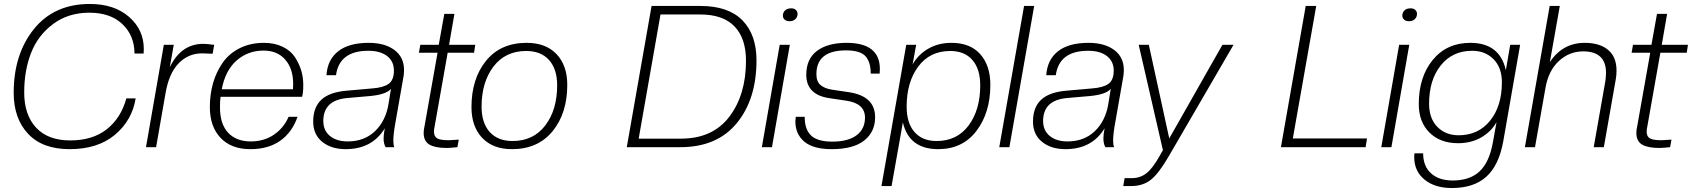

<svg xmlns="http://www.w3.org/2000/svg" viewBox="-20 -742 8530 968"><path d="M331 10Q194 10 121.5 -67.5Q49 -145 49 -274Q49 -469 151 -595.5Q253 -722 433 -722Q556 -722 630.5 -657Q705 -592 705 -495Q705 -480 704 -472H658Q658 -562 597.5 -620Q537 -678 431 -678Q325 -678 248.5 -621.5Q172 -565 137 -476Q102 -387 102 -276Q102 -163 162 -98.5Q222 -34 334 -34Q447 -34 518.5 -90.5Q590 -147 617 -246H664Q646 -135 559.5 -62.5Q473 10 331 10Z M767 0H716L806 -516H856L836 -403Q893 -521 1005 -521Q1020 -521 1060 -516L1052 -471L999 -473Q929 -473 880 -422Q831 -371 814 -269Z M1242 10Q1146 10 1092 -47Q1038 -104 1038 -202Q1038 -267 1054.5 -324Q1071 -381 1103.5 -427Q1136 -473 1189.5 -499.5Q1243 -526 1310 -526Q1364 -526 1404.5 -506.5Q1445 -487 1466.5 -454.5Q1488 -422 1498.5 -387Q1509 -352 1509 -314Q1509 -272 1503 -254H1092Q1089 -235 1089 -201Q1089 -117 1130 -73Q1171 -29 1244 -29Q1311 -29 1360.5 -62.5Q1410 -96 1435 -153H1480Q1453 -75 1393 -32.5Q1333 10 1242 10ZM1309 -487Q1230 -487 1173 -437Q1116 -387 1098 -292H1457Q1458 -301 1458 -319Q1458 -396 1418 -441.5Q1378 -487 1309 -487Z M1723 10Q1650 10 1604.5 -27Q1559 -64 1559 -129Q1559 -201 1600.5 -239.5Q1642 -278 1730 -285L1855 -296Q1912 -300 1939 -319Q1966 -338 1966 -386Q1966 -433 1931.5 -459.5Q1897 -486 1837 -486Q1691 -486 1674 -363H1626Q1631 -441 1685 -483.5Q1739 -526 1839 -526Q1920 -526 1968.5 -490Q2017 -454 2017 -389Q2017 -376 2015 -360L1975 -132Q1963 -68 1963 -33Q1963 -12 1968 0H1924Q1914 -17 1914 -45Q1914 -66 1920 -95Q1856 10 1723 10ZM1733 -29Q1817 -29 1871 -81Q1925 -133 1939 -219L1951 -294Q1928 -266 1848 -258L1733 -248Q1610 -238 1610 -132Q1610 -84 1643.5 -56.5Q1677 -29 1733 -29Z M2233 4Q2174 4 2145 -13Q2116 -30 2116 -72Q2116 -88 2120 -104L2186 -476H2092L2099 -516H2192L2220 -672H2271L2244 -516H2376L2370 -476H2237L2171 -103Q2168 -91 2168 -78Q2168 -53 2185 -44Q2202 -35 2242 -35L2293 -38L2286 0Q2248 4 2233 4Z M2564 -31Q2669 -31 2729 -109.5Q2789 -188 2789 -312Q2789 -394 2748 -439.5Q2707 -485 2633 -485Q2528 -485 2468 -406.5Q2408 -328 2408 -204Q2408 -122 2449 -76.5Q2490 -31 2564 -31ZM2561 10Q2465 10 2411 -47Q2357 -104 2357 -202Q2357 -345 2430.5 -435.5Q2504 -526 2635 -526Q2732 -526 2786 -469Q2840 -412 2840 -314Q2840 -171 2766 -80.5Q2692 10 2561 10Z M3794 -438Q3794 -242 3694.5 -121Q3595 0 3410 0H3140L3265 -712H3511Q3652 -712 3723 -639.5Q3794 -567 3794 -438ZM3741 -436Q3741 -549 3683 -609Q3625 -669 3511 -669H3310L3200 -43H3413Q3573 -43 3657 -153.5Q3741 -264 3741 -436Z M3872 0H3821L3911 -516H3962ZM3960 -635Q3945 -635 3936 -643Q3927 -651 3927 -663Q3927 -679 3938 -689.5Q3949 -700 3969 -700Q3984 -700 3992.5 -692Q4001 -684 4001 -672Q4001 -656 3990 -645.5Q3979 -635 3960 -635Z M4173 10Q4080 10 4035 -28Q3990 -66 3990 -130Q3990 -137 3992 -153H4037Q4037 -89 4069.5 -58.5Q4102 -28 4176 -28Q4256 -28 4298.5 -60Q4341 -92 4341 -149Q4341 -220 4249 -234L4162 -247Q4045 -264 4045 -365Q4045 -445 4099 -485.5Q4153 -526 4248 -526Q4416 -526 4416 -394Q4416 -379 4415 -371H4370Q4370 -428 4344 -458Q4318 -488 4245 -488Q4096 -488 4096 -368Q4096 -331 4116.5 -313.5Q4137 -296 4174 -290L4261 -277Q4392 -257 4392 -151Q4392 -77 4337 -33.5Q4282 10 4173 10Z M4710 10Q4563 10 4532 -125L4475 196H4424L4549 -516H4599L4581 -417Q4609 -467 4660 -496.5Q4711 -526 4777 -526Q4871 -526 4922 -469Q4973 -412 4973 -314Q4973 -174 4903 -82Q4833 10 4710 10ZM4702 -31Q4805 -31 4863.5 -109.5Q4922 -188 4922 -312Q4922 -394 4882.5 -439.5Q4843 -485 4771 -485Q4668 -485 4609.5 -406.5Q4551 -328 4551 -204Q4551 -122 4590.5 -76.5Q4630 -31 4702 -31Z M5069 0H5018L5143 -712H5194Z M5352 10Q5279 10 5233.5 -27Q5188 -64 5188 -129Q5188 -201 5229.5 -239.5Q5271 -278 5359 -285L5484 -296Q5541 -300 5568 -319Q5595 -338 5595 -386Q5595 -433 5560.5 -459.5Q5526 -486 5466 -486Q5320 -486 5303 -363H5255Q5260 -441 5314 -483.5Q5368 -526 5468 -526Q5549 -526 5597.5 -490Q5646 -454 5646 -389Q5646 -376 5644 -360L5604 -132Q5592 -68 5592 -33Q5592 -12 5597 0H5553Q5543 -17 5543 -45Q5543 -66 5549 -95Q5485 10 5352 10ZM5362 -29Q5446 -29 5500 -81Q5554 -133 5568 -219L5580 -294Q5557 -266 5477 -258L5362 -248Q5239 -238 5239 -132Q5239 -84 5272.5 -56.5Q5306 -29 5362 -29Z M5643 196 5650 156H5687Q5729 156 5760.5 131Q5792 106 5826 45L5843 15L5721 -516H5772L5875 -44L6143 -516H6199L5873 45Q5822 133 5782 164.5Q5742 196 5683 196Z M6865 0H6438L6563 -712H6616L6498 -44H6872Z M6995 0H6944L7034 -516H7085ZM7083 -635Q7068 -635 7059 -643Q7050 -651 7050 -663Q7050 -679 7061 -689.5Q7072 -700 7092 -700Q7107 -700 7115.5 -692Q7124 -684 7124 -672Q7124 -656 7113 -645.5Q7102 -635 7083 -635Z M7331 -20Q7241 -20 7187 -73.5Q7133 -127 7133 -217Q7133 -354 7203.5 -440Q7274 -526 7393 -526Q7541 -526 7572 -388L7594 -516H7644L7559 -30Q7537 92 7473.5 149Q7410 206 7300 206Q7214 206 7162 163.5Q7110 121 7110 50Q7110 37 7111 31H7155Q7155 96 7195 132Q7235 168 7304 168Q7390 168 7439 122.5Q7488 77 7506 -21L7525 -126Q7498 -78 7447.5 -49Q7397 -20 7331 -20ZM7334 -60Q7433 -60 7492.5 -133.5Q7552 -207 7552 -327Q7552 -401 7510 -443.5Q7468 -486 7402 -486Q7303 -486 7244 -412.5Q7185 -339 7185 -219Q7185 -145 7226.5 -102.5Q7268 -60 7334 -60Z M8066 0H8015L8074 -335Q8077 -359 8077 -378Q8075 -483 7962 -483Q7892 -483 7839.5 -434.5Q7787 -386 7772 -300L7719 0H7668L7793 -712H7844L7794 -429Q7858 -526 7970 -526Q8045 -526 8087.5 -490.5Q8130 -455 8130 -386Q8130 -362 8126 -341Z M8347 4Q8288 4 8259 -13Q8230 -30 8230 -72Q8230 -88 8234 -104L8300 -476H8206L8213 -516H8306L8334 -672H8385L8358 -516H8490L8484 -476H8351L8285 -103Q8282 -91 8282 -78Q8282 -53 8299 -44Q8316 -35 8356 -35L8407 -38L8400 0Q8362 4 8347 4Z"/></svg>

Font: Creato Display Light
Style: Italic
Weight: 300
Italic angle: -10°
Version: Version 1.000